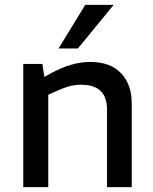

<svg xmlns="http://www.w3.org/2000/svg" viewBox="-20 -764 626 784"><path d="M75 0V-503H153L161 -450L196 -469Q234 -489 272 -500Q310 -511 347 -511Q406 -511 443.5 -489Q481 -467 499.5 -429Q518 -391 518 -341V0H417V-317Q417 -367 391 -392.5Q365 -418 310 -418Q287 -418 264 -412Q241 -406 215 -394L177 -377V0ZM219 -566 328 -744H444L298 -566Z"/></svg>

Font: REM
Style: Regular
Weight: 400
Designer: Octavio Pardo
Foundry: Ashler Design
Version: Version 1.005;gftools[0.9.28]